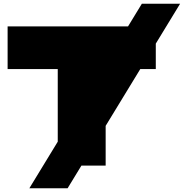

<svg xmlns="http://www.w3.org/2000/svg" viewBox="-20 -892 990 1034"><path d="M744 -872H950L344 122H138ZM291 -639H549V0H291ZM21 -750H819V-520H21Z"/></svg>

Font: Unbounded Black
Style: Regular
Weight: 900
Designer: Luke Prowse, Jean-Baptiste Morizot, Fátima Lázaro, Florian Runge
Foundry: NaN
Version: Version 1.701;gftools[0.9.28.dev5+ged2979d]